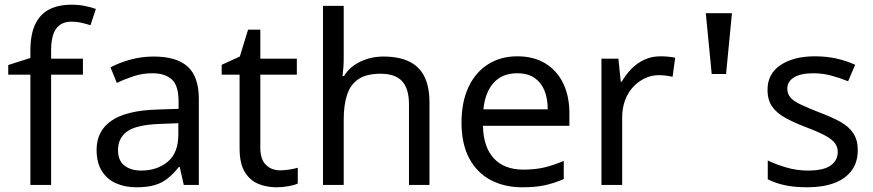

<svg xmlns="http://www.w3.org/2000/svg" viewBox="-20 -785 3706 815"><path d="M332 -468H197V0H109V-468H15V-509L109 -539V-570Q109 -639 129.5 -682Q150 -725 189 -745Q228 -765 283 -765Q315 -765 341.5 -759.5Q368 -754 387 -747L364 -678Q348 -683 327 -688Q306 -693 284 -693Q240 -693 218.5 -663.5Q197 -634 197 -571V-536H332Z M632 -545Q730 -545 777 -502Q824 -459 824 -365V0H760L743 -76H739Q716 -47 691.5 -27.5Q667 -8 635.5 1Q604 10 559 10Q511 10 472.5 -7Q434 -24 412 -59.5Q390 -95 390 -149Q390 -229 453 -272.5Q516 -316 647 -320L738 -323V-355Q738 -422 709 -448Q680 -474 627 -474Q585 -474 547 -461.5Q509 -449 476 -433L449 -499Q484 -518 532 -531.5Q580 -545 632 -545ZM658 -259Q558 -255 519.5 -227Q481 -199 481 -148Q481 -103 508.5 -82Q536 -61 579 -61Q647 -61 692 -98.5Q737 -136 737 -214V-262Z M1169 -62Q1189 -62 1210 -65.5Q1231 -69 1244 -73V-6Q1230 1 1204 5.5Q1178 10 1154 10Q1112 10 1076.5 -4.5Q1041 -19 1019 -55Q997 -91 997 -156V-468H921V-510L998 -545L1033 -659H1085V-536H1240V-468H1085V-158Q1085 -109 1108.5 -85.5Q1132 -62 1169 -62Z M1439 -537Q1439 -518 1437.5 -498Q1436 -478 1434 -462H1440Q1457 -490 1483 -508Q1509 -526 1541 -535.5Q1573 -545 1607 -545Q1672 -545 1715.5 -524.5Q1759 -504 1781 -461Q1803 -418 1803 -349V0H1716V-343Q1716 -408 1687 -440Q1658 -472 1596 -472Q1536 -472 1502 -449.5Q1468 -427 1453.5 -383.5Q1439 -340 1439 -277V0H1351V-760H1439Z M2176 -546Q2245 -546 2294.5 -516Q2344 -486 2370.5 -431.5Q2397 -377 2397 -304V-251H2030Q2032 -160 2076.5 -112.5Q2121 -65 2201 -65Q2252 -65 2291.5 -74.5Q2331 -84 2373 -102V-25Q2332 -7 2292 1.5Q2252 10 2197 10Q2121 10 2062.5 -21Q2004 -52 1971.5 -113.5Q1939 -175 1939 -264Q1939 -352 1968.5 -415Q1998 -478 2051.5 -512Q2105 -546 2176 -546ZM2175 -474Q2112 -474 2075.5 -433.5Q2039 -393 2032 -321H2305Q2305 -367 2291 -401Q2277 -435 2248.5 -454.5Q2220 -474 2175 -474Z M2783 -546Q2798 -546 2815.5 -544.5Q2833 -543 2846 -540L2835 -459Q2822 -462 2806.5 -464Q2791 -466 2777 -466Q2746 -466 2718 -453Q2690 -440 2668 -416.5Q2646 -393 2633.5 -360Q2621 -327 2621 -286V0H2533V-536H2605L2615 -438H2619Q2636 -468 2660 -492.5Q2684 -517 2715 -531.5Q2746 -546 2783 -546Z M3001 -471 2976 -729H3087L3062 -471Z M3621 -148Q3621 -96 3595 -61Q3569 -26 3521 -8Q3473 10 3407 10Q3351 10 3310.5 1Q3270 -8 3239 -24V-104Q3271 -88 3316.5 -74.5Q3362 -61 3409 -61Q3476 -61 3506 -82.5Q3536 -104 3536 -140Q3536 -160 3525 -176Q3514 -192 3485.5 -208Q3457 -224 3404 -244Q3352 -264 3315 -284Q3278 -304 3258 -332Q3238 -360 3238 -404Q3238 -472 3293.5 -509Q3349 -546 3439 -546Q3488 -546 3530.5 -536.5Q3573 -527 3610 -510L3580 -440Q3546 -454 3509 -464Q3472 -474 3433 -474Q3379 -474 3350.5 -456.5Q3322 -439 3322 -409Q3322 -387 3335 -371.5Q3348 -356 3378.5 -341.5Q3409 -327 3460 -307Q3511 -288 3547 -268Q3583 -248 3602 -219.5Q3621 -191 3621 -148Z"/></svg>

Font: hingu115
Style: Book
Weight: 400
Designer: Jelle Bosma - Monotype Design Team
Foundry: Monotype Imaging Inc.
Version: Version 2.003